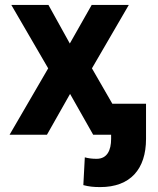

<svg xmlns="http://www.w3.org/2000/svg" viewBox="-20 -548 643 781"><path d="M19 0H171L265 -166L359 0H432V17C432 63 416 98 373 98C355 98 339 96 325 92L319 205C342 211 360 213 388 213C510 213 574 140 574 17V-126H437L354 -270L504 -528H353L264 -371L177 -528H26L176 -270Z"/></svg>

Font: Asimov Pro
Style: Bd
Weight: 700
Designer: Google
Version: Version 2.000980; 2014